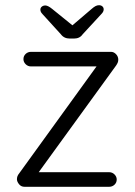

<svg xmlns="http://www.w3.org/2000/svg" viewBox="-20 -717 519 737"><path d="M399 -56Q411 -56 419.5 -47.5Q428 -39 428 -28Q428 -16 419.5 -8Q411 0 399 0H74Q61 0 53 -10Q45 -20 45 -29Q45 -35 47 -40.5Q49 -46 54 -52L357 -471L361 -462H99Q87 -462 78.5 -470.5Q70 -479 70 -490Q70 -502 78.5 -510Q87 -518 99 -518H406Q417 -518 425.5 -509Q434 -500 434 -488Q434 -482 432 -477Q430 -472 426 -466L125 -51L113 -56ZM248 -569Q226 -569 214 -585L143 -663Q135 -671 135 -680Q135 -687 140.5 -691.5Q146 -696 154 -696Q164 -696 180 -683L264 -615L250 -613L332 -683Q340 -690 346.5 -693.5Q353 -697 360 -697Q368 -697 373 -692.5Q378 -688 378 -681Q378 -677 376 -672.5Q374 -668 369 -663L297 -585Q286 -569 264 -569Z"/></svg>

Font: Quicksand Light
Style: Regular
Weight: 400
Version: Version 3.004